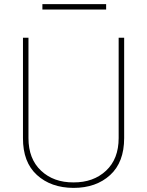

<svg xmlns="http://www.w3.org/2000/svg" viewBox="-20 -892 707 922"><path d="M576.2 -710.9V-229Q576.2 -112.8 508.8 -51.3Q441.4 10.3 333 10.3Q224.6 9.8 157.2 -51.8Q89.8 -113.3 90.3 -229V-710.9H116.7V-229Q116.7 -128.9 177.2 -72.3Q237.3 -15.6 333 -16.1Q428.7 -15.6 489.3 -72.3Q549.8 -128.9 549.8 -229V-710.9ZM489.7 -846.2H183.6V-872.1H489.7Z"/></svg>

Font: Roboto-Thin
Style: Regular
Weight: 250
Designer: Google
Version: Version 1.100141; 2013; ttfautohint (v0.94.14-c901) -l 8 -r 